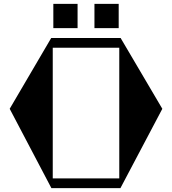

<svg xmlns="http://www.w3.org/2000/svg" viewBox="-20 -970 887 990"><path d="M255 -950H380V-825H255ZM467 -950H592V-825H467ZM817 -409 601 0H245L30 -409L244 -774H602ZM252 -50H595V-724H252Z"/></svg>

Font: Chokokutai
Style: Regular
Weight: 400
Designer: 108号,108go
Foundry: Font Zone 108
Version: Version 1.000; ttfautohint (v1.8.3)